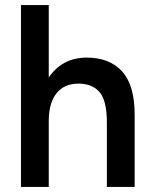

<svg xmlns="http://www.w3.org/2000/svg" viewBox="-20 -740 605 760"><path d="M63 -720H173V-433Q198 -471 236 -491.5Q274 -512 323 -512Q415 -512 464.5 -456Q514 -400 513 -282V0H403V-256Q403 -342 374 -375.5Q345 -409 291 -409Q234 -409 203.5 -370.5Q173 -332 173 -261V0H63Z"/></svg>

Font: Oak Sans SemiBold
Style: Regular
Weight: 600
Designer: Erik Kennedy, Walven
Foundry: Erik Kennedy, Walven
Version: Version 1.000